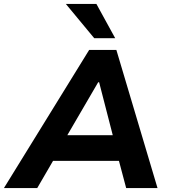

<svg xmlns="http://www.w3.org/2000/svg" viewBox="-55 -960 868 980"><path d="M-35 0 400 -705H539L749 0H589L538 -192L591 -139H177L246 -191L135 0ZM446 -540 270 -238 250 -270H560L529 -237L451 -540ZM426 -765 281 -940H437L533 -765Z"/></svg>

Font: Nunito Sans 8pt ExtraBold
Style: Italic
Weight: 800
Italic angle: -9°
Version: Version 3.101;gftools[0.9.27]